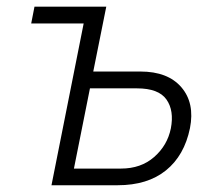

<svg xmlns="http://www.w3.org/2000/svg" viewBox="-20 -548 630 568"><path d="M255.9 -336.4H395.5Q476.6 -336.4 516.6 -289.8Q556.6 -243.2 542 -168.9Q525.4 -87.9 470.9 -43.9Q416.5 0 328.1 0H132.3L227.5 -478.5H72.3L82 -528.3H294.4ZM246.1 -286.6 198.7 -49.3H337.9Q397 -49.3 436 -83.5Q475.1 -117.7 485.4 -168Q495.6 -220.7 472.4 -253.7Q449.2 -286.6 385.3 -286.6Z"/></svg>

Font: Franko
Style: Light Italic
Weight: 300
Designer: Google
Version: Version 1.200310; 2013